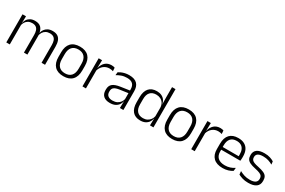

<svg xmlns="http://www.w3.org/2000/svg" viewBox="105 -1767 4279 2883"><g transform="rotate(30 2244.0 -325.5)"><path d="M682.5 0V-307Q682.5 -350.5 671.8 -381.8Q661 -413 636.5 -429.8Q612 -446.5 570.5 -446.5Q532.5 -446.5 503.8 -430.8Q475 -415 457.5 -387.5Q440 -360 433.5 -325.5L422 -371H430.5Q437 -404.5 456.8 -433.2Q476.5 -462 510 -479.8Q543.5 -497.5 591.5 -497.5Q646 -497.5 679.5 -475.8Q713 -454 728 -412.8Q743 -371.5 743 -313.5V0ZM71 0V-487.5H131.5L128.5 -366.5L131.5 -363.5V0ZM377 0V-307Q377 -350 366.2 -381.5Q355.5 -413 331 -429.8Q306.5 -446.5 265.5 -446.5Q226.5 -446.5 197.8 -430.5Q169 -414.5 151.8 -386.5Q134.5 -358.5 128 -322.5L114.5 -367.5H129Q135.5 -403.5 154.5 -432.8Q173.5 -462 206.5 -479.8Q239.5 -497.5 286 -497.5Q353.5 -497.5 388.8 -463Q424 -428.5 433.5 -360.5Q435.5 -350 436.2 -338.8Q437 -327.5 437 -316V0Z M1064 12Q963 12 910.5 -43.8Q858 -99.5 858 -204.5V-284Q858 -388.5 910.5 -444Q963 -499.5 1064 -499.5Q1165 -499.5 1217.5 -444Q1270 -388.5 1270 -284V-204.5Q1270 -99.5 1217.5 -43.8Q1165 12 1064 12ZM1064 -38Q1135 -38 1172.2 -80Q1209.5 -122 1209.5 -201V-287.5Q1209.5 -366 1172.2 -408Q1135 -450 1064 -450Q993 -450 956 -408Q919 -366 919 -287.5V-201Q919 -122 956 -80Q993 -38 1064 -38Z M1448.5 -301.5 1433 -348 1448 -350Q1464 -417 1506 -455.8Q1548 -494.5 1614.5 -494.5Q1632 -494.5 1646 -491.8Q1660 -489 1670 -485L1674 -426Q1661.5 -430.5 1645.5 -433.5Q1629.5 -436.5 1610.5 -436.5Q1553.5 -436.5 1510.5 -402.2Q1467.5 -368 1448.5 -301.5ZM1391.5 0V-487.5H1450.5L1447 -341L1452 -336V0Z M2040.5 0 2043.5 -121.5 2041 -131V-288.5V-321Q2041 -384 2009.2 -415.2Q1977.5 -446.5 1909.5 -446.5Q1856.5 -446.5 1813 -430.5Q1769.5 -414.5 1736.5 -394L1742.5 -447.5Q1760.5 -459 1786 -470.8Q1811.5 -482.5 1844.8 -490.2Q1878 -498 1918 -498Q1967 -498 2001.8 -486Q2036.5 -474 2058.5 -451Q2080.5 -428 2090.8 -395.5Q2101 -363 2101 -322.5V0ZM1869.5 10.5Q1797 10.5 1758.2 -24.5Q1719.5 -59.5 1719.5 -125V-138Q1719.5 -202.5 1759.2 -235.2Q1799 -268 1888 -281L2051 -305L2054 -259L1895.5 -236.5Q1833.5 -227.5 1806.5 -205.8Q1779.5 -184 1779.5 -141.5V-132.5Q1779.5 -87.5 1807 -64Q1834.5 -40.5 1887.5 -40.5Q1933 -40.5 1965.2 -57Q1997.5 -73.5 2017.2 -101.2Q2037 -129 2043.5 -163.5L2055.5 -120.5H2043Q2037 -86 2016.8 -56Q1996.5 -26 1960.2 -7.8Q1924 10.5 1869.5 10.5Z M2396 10.5Q2308 10.5 2261.5 -43.8Q2215 -98 2215 -201V-285.5Q2215 -389 2261.8 -443.2Q2308.5 -497.5 2399 -497.5Q2445.5 -497.5 2480.8 -480.8Q2516 -464 2537.5 -433.2Q2559 -402.5 2564 -361H2584L2564 -305.5Q2562 -352.5 2542 -384Q2522 -415.5 2489.2 -431.8Q2456.5 -448 2415.5 -448Q2348 -448 2311.8 -408Q2275.5 -368 2275.5 -290.5V-197.5Q2275.5 -121 2311.5 -80.8Q2347.5 -40.5 2416 -40.5Q2456.5 -40.5 2487.5 -56.8Q2518.5 -73 2538.8 -101.2Q2559 -129.5 2566 -166L2582 -121H2564.5Q2558 -85 2537.2 -55Q2516.5 -25 2481.5 -7.2Q2446.5 10.5 2396 10.5ZM2562 0 2565.5 -122 2564 -142V-347.5L2564.5 -362L2562.5 -500.5V-663H2622.5V0Z M2950 12Q2849 12 2796.5 -43.8Q2744 -99.5 2744 -204.5V-284Q2744 -388.5 2796.5 -444Q2849 -499.5 2950 -499.5Q3051 -499.5 3103.5 -444Q3156 -388.5 3156 -284V-204.5Q3156 -99.5 3103.5 -43.8Q3051 12 2950 12ZM2950 -38Q3021 -38 3058.2 -80Q3095.5 -122 3095.5 -201V-287.5Q3095.5 -366 3058.2 -408Q3021 -450 2950 -450Q2879 -450 2842 -408Q2805 -366 2805 -287.5V-201Q2805 -122 2842 -80Q2879 -38 2950 -38Z M3334.5 -301.5 3319 -348 3334 -350Q3350 -417 3392 -455.8Q3434 -494.5 3500.5 -494.5Q3518 -494.5 3532 -491.8Q3546 -489 3556 -485L3560 -426Q3547.5 -430.5 3531.5 -433.5Q3515.5 -436.5 3496.5 -436.5Q3439.5 -436.5 3396.5 -402.2Q3353.5 -368 3334.5 -301.5ZM3277.5 0V-487.5H3336.5L3333 -341L3338 -336V0Z M3825 10.5Q3719.5 10.5 3665 -42.5Q3610.5 -95.5 3610.5 -193.5V-288.5Q3610.5 -390.5 3661.2 -445Q3712 -499.5 3809 -499.5Q3874 -499.5 3918 -475Q3962 -450.5 3984.2 -404.5Q4006.5 -358.5 4006.5 -294V-276.5Q4006.5 -262 4005.5 -247.5Q4004.5 -233 4003 -218.5H3947Q3948 -240.5 3948 -260.2Q3948 -280 3948 -296.5Q3948 -345.5 3932.2 -379.8Q3916.5 -414 3885.8 -432Q3855 -450 3809 -450Q3740.5 -450 3705.5 -409.8Q3670.5 -369.5 3670.5 -293.5V-246L3671 -238V-187.5Q3671 -154 3680.8 -127Q3690.5 -100 3710.8 -80.8Q3731 -61.5 3761.8 -51.5Q3792.5 -41.5 3833.5 -41.5Q3881 -41.5 3921.8 -54.8Q3962.5 -68 3998 -91.5L3992 -37Q3961 -15.5 3918.5 -2.5Q3876 10.5 3825 10.5ZM3642 -218.5V-265H3989.5V-218.5Z M4269 10.5Q4210 10.5 4167 -3Q4124 -16.5 4095.5 -32L4089.5 -89.5Q4125.5 -69.5 4168.5 -55.5Q4211.5 -41.5 4266.5 -41.5Q4327 -41.5 4359 -62.2Q4391 -83 4391 -124V-131Q4391 -157.5 4379.5 -174.8Q4368 -192 4338.5 -204.8Q4309 -217.5 4255 -228.5Q4193.5 -241.5 4158 -258.8Q4122.5 -276 4107.5 -302.5Q4092.5 -329 4092.5 -368V-373Q4092.5 -433.5 4135.2 -465.8Q4178 -498 4263.5 -498Q4320.5 -498 4362 -484.5Q4403.5 -471 4429.5 -454L4435.5 -401.5Q4403.5 -421 4362.5 -434.2Q4321.5 -447.5 4268.5 -447.5Q4228 -447.5 4202.2 -438.5Q4176.5 -429.5 4164.2 -412.5Q4152 -395.5 4152 -372.5V-368Q4152 -342 4163.5 -324.8Q4175 -307.5 4204 -295.5Q4233 -283.5 4284 -273.5Q4347 -260.5 4383.5 -243.5Q4420 -226.5 4435.5 -200Q4451 -173.5 4451 -132.5V-123.5Q4451 -57.5 4404.5 -23.5Q4358 10.5 4269 10.5Z"/></g></svg>

Font: Anek Telugu Light
Style: Regular
Weight: 300
Version: Version 1.003